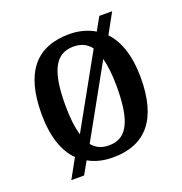

<svg xmlns="http://www.w3.org/2000/svg" viewBox="-115 -676 775 817"><g transform="rotate(-20 273.0 -268.0)"><path d="M119 -47 71 40H129L161 -17C192 1 229 10 272 10C420 10 498 -81 498 -269C498 -368 473 -440 430 -485L480 -576H422L389 -517C357 -536 318 -547 275 -547C125 -547 48 -456 48 -269C48 -166 73 -93 119 -47ZM352 -454 172 -131C161 -167 156 -213 156 -269C156 -417 188 -491 273 -491C308 -491 333 -479 352 -454ZM274 -44C239 -44 215 -56 197 -78L375 -398C384 -364 389 -321 389 -269C389 -121 359 -44 274 -44Z"/></g></svg>

Font: Noto Serif Ethiopic SemiCondensed Medium
Style: Regular
Weight: 500
Width: 4
Designer: Monotype Design Team
Foundry: Monotype Imaging Inc.
Version: Version 2.102